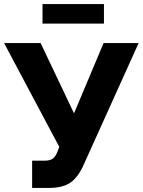

<svg xmlns="http://www.w3.org/2000/svg" viewBox="-27 -923 705 949"><path d="M183.1 -806.2V-902.8H486.8V-806.2ZM131.8 5.9V-128.9H194.8Q220.2 -128.9 234.1 -139.2Q248 -149.4 256.8 -172.9L266.1 -196.8L-6.8 -710H173.8L338.9 -362.8L484.9 -710H658.2L380.9 -96.2Q352.5 -39.1 315.2 -16.6Q277.8 5.9 214.8 5.9Z"/></svg>

Font: Rawline ExtraBold
Style: Regular
Weight: 800
Designer: Matt McInerney, Pablo Impallari, Rodrigo Fuenzalida
Foundry: Matt McInerney, Pablo Impallari, Rodrigo Fuenzalida
Version: Version 4.020;PS 004.020;hotconv 1.0.88;makeotf.lib2.5.64775